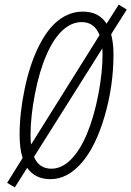

<svg xmlns="http://www.w3.org/2000/svg" viewBox="-20 -775 575 841"><path d="M201.2 9.8Q133.3 9.8 99.1 -40L44.9 45.9L11.2 25.9L79.1 -83Q65.9 -123.5 65.9 -185.1Q65.9 -280.8 88.4 -387.2Q110.8 -493.7 149.2 -571Q187.5 -648.4 236.3 -686.3Q285.2 -724.1 342.8 -724.1Q413.6 -724.1 446.8 -670.9L500 -754.9L535.2 -732.9L466.8 -625Q477.1 -585.9 477.1 -537.1Q477.1 -398.4 438 -265.1Q398.9 -131.8 336.9 -61Q274.9 9.8 201.2 9.8ZM113.8 -184.1Q113.8 -154.3 116.2 -142.1L416 -621.1Q394 -678.2 337.9 -678.2Q293.5 -678.2 254.2 -642.3Q214.8 -606.4 183.6 -534.7Q152.3 -462.9 133.1 -363.8Q113.8 -264.6 113.8 -184.1ZM205.1 -36.1Q250 -36.1 289.8 -75.4Q329.6 -114.7 360.4 -187.7Q391.1 -260.7 410.2 -358.4Q429.2 -456.1 429.2 -537.1L428.2 -563L128.9 -87.9Q150.9 -36.1 205.1 -36.1Z"/></svg>

Font: TypoPRO Open Sans Condensed
Style: Italic
Weight: 300
Width: 3
Italic angle: -12°
Foundry: Ascender Corporation
Version: Version 1.10